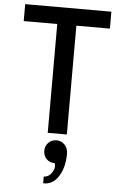

<svg xmlns="http://www.w3.org/2000/svg" viewBox="-66 -795 720 1141"><g transform="rotate(5 293.5 -224.5)"><path d="M37 -750H551V-649H351V0H237V-649H37ZM294 40Q323 40 342.5 61Q362 82 362 115Q362 195 327.5 249.5Q293 304 236 301V261Q262 261 279.5 238.5Q297 216 297 197.5Q297 179 293 176Q264 176 245 157Q226 138 226 108Q226 79 245 59.5Q264 40 294 40Z"/></g></svg>

Font: Orkney Medium
Style: Regular
Weight: 500
Designer: Samuel Oakes and Alfredo Marco Pradil
Foundry: Alfredo Marco Pradil
Version: 1.0; ttfautohint (v1.5)